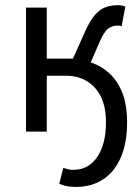

<svg xmlns="http://www.w3.org/2000/svg" viewBox="-20 -516 545 753"><path d="M278 217.1Q260.8 217.1 243.6 214.3Q226.5 211.4 212.3 204.3L228.4 142.8Q240 146.4 248.3 148.2Q256.6 150.1 266.7 150.1Q327.5 150.1 361.6 99.2Q395.7 48.4 395.7 -36.6Q395.7 -124.6 352.2 -171.8Q308.7 -219.1 238.7 -219.1H163.5V0H82V-486.1H163.5V-286.1H266.1L314.4 -394.1Q334.2 -437.4 353.6 -458.9Q373 -480.5 394.7 -488Q416.3 -495.6 442.7 -495.6Q459.5 -495.6 471.5 -490.1L456.9 -413Q452.9 -415 449.3 -415.4Q445.7 -415.7 440.7 -415.7Q422.1 -415.7 405.7 -404.8Q389.3 -393.8 370.6 -351.5L329.1 -255.7L247.3 -284.8Q317.1 -284.8 369.1 -256.9Q421.2 -228.9 449.8 -174.1Q478.5 -119.2 478.5 -37.3Q478.5 44.8 453.8 101.5Q429.1 158.3 384.1 187.7Q339.2 217.1 278 217.1Z"/></svg>

Font: Source Sans 3 Variable
Style: Regular
Weight: 200
Designer: Paul D. Hunt
Foundry: Adobe Systems Incorporated
Version: Version 3.026